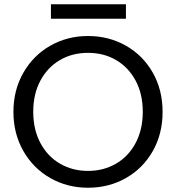

<svg xmlns="http://www.w3.org/2000/svg" viewBox="-20 -874 826 901"><path d="M393 7Q296 7 216 -38.5Q136 -84 89.5 -165.5Q43 -247 43 -349Q43 -451 89.5 -532.5Q136 -614 216 -659.5Q296 -705 393 -705Q491 -705 571 -659.5Q651 -614 697 -533Q743 -452 743 -349Q743 -246 697 -165Q651 -84 571 -38.5Q491 7 393 7ZM393 -72Q466 -72 524.5 -106Q583 -140 616.5 -203Q650 -266 650 -349Q650 -433 616.5 -495.5Q583 -558 525 -592Q467 -626 393 -626Q319 -626 261 -592Q203 -558 169.5 -495.5Q136 -433 136 -349Q136 -266 169.5 -203Q203 -140 261.5 -106Q320 -72 393 -72ZM571 -854V-786H219V-854Z"/></svg>

Font: MSTAGE
Style: Regular
Weight: 400
Designer: Ninad Kale (Devanagari), Jonny Pinhorn (Latin)
Foundry: Indian Type Foundry
Version: 4.004